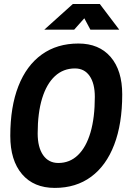

<svg xmlns="http://www.w3.org/2000/svg" viewBox="-20 -918 626 948"><path d="M250.5 9.8Q146.7 9.8 88.8 -58.1Q30.8 -126.1 30.8 -247.1Q30.8 -390.4 70.8 -492.6Q110.8 -594.7 186.3 -648.9Q261.7 -703.1 367.2 -703.1Q469 -703.1 526.3 -636.7Q583.5 -570.2 583.5 -451.7Q583.5 -306.8 543.9 -203.5Q504.4 -100.1 429.9 -45.2Q355.4 9.8 250.5 9.8ZM268.1 -113.3Q324.6 -113.3 364.9 -152.2Q405.3 -191 426.8 -264Q448.2 -336.9 448.2 -439.5Q448.2 -505.8 422.5 -542.9Q396.7 -580.1 350.1 -580.1Q292.4 -580.1 251.2 -542Q210 -503.9 188 -432.2Q166 -360.4 166 -259.3Q166 -190.5 193 -151.9Q220 -113.3 268.1 -113.3ZM198.7 -771.5 339.8 -898.4H472.7L568.8 -771.5H426.3L390.1 -839.4H406.7L346.2 -771.5Z"/></svg>

Font: Cascadia Mono NF
Style: Italic
Weight: 400
Italic angle: -10°
Monospace: yes
Designer: Aaron Bell
Foundry: Saja Typeworks
Version: Version 2404.023